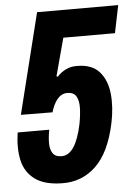

<svg xmlns="http://www.w3.org/2000/svg" viewBox="-53 -762 584 811"><g transform="rotate(-5 239.5 -356.5)"><path d="M177 8Q103 7 62.5 -23Q22 -53 10.5 -104Q-1 -155 9 -222H143Q137 -192 137 -165.5Q137 -139 148 -122.5Q159 -106 186 -106Q245 -106 272 -234Q279 -270 280 -301Q281 -332 270.5 -351Q260 -370 232 -370Q208 -370 190.5 -349.5Q173 -329 163 -294L29 -295L135 -721H479L455 -604H236L193 -444L199 -442Q213 -459 235.5 -470Q258 -481 284 -480Q346 -480 377.5 -444.5Q409 -409 415 -351.5Q421 -294 407 -227Q381 -104 321 -47Q261 10 177 8Z"/></g></svg>

Font: Mona Sans Condensed
Style: Bold Italic
Weight: 700
Width: 3
Italic angle: -11.7°
Designer: Deni Anggara
Foundry: GitHub
Version: Version 1.001; ttfautohint (v1.8.4.7-5d5b);gftools[0.9.31]